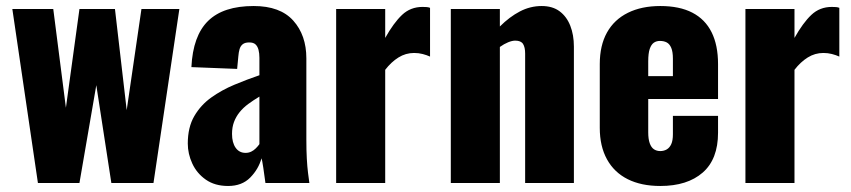

<svg xmlns="http://www.w3.org/2000/svg" viewBox="-20 -608 2827 638"><path d="M106 0 21 -578H157L199 -250L244 -578H362L401 -242L450 -578H576L490 0H350L300 -325L244 0Z M738 10Q694 10 664 -11Q634 -32 619 -64.5Q604 -97 604 -131Q604 -185 625.5 -222Q647 -259 682 -284Q717 -309 759 -326.5Q801 -344 842 -358V-416Q842 -431 839 -442.5Q836 -454 829 -460.5Q822 -467 808 -467Q794 -467 786.5 -461Q779 -455 776 -444.5Q773 -434 772 -421L768 -379L616 -385Q621 -489 671.5 -538.5Q722 -588 823 -588Q911 -588 954.5 -539.5Q998 -491 998 -414V-144Q998 -108 999.5 -81Q1001 -54 1003.5 -34Q1006 -14 1008 0H862Q859 -23 855 -50Q851 -77 849 -82Q839 -46 811.5 -18Q784 10 738 10ZM796 -100Q806 -100 814.5 -104Q823 -108 830 -115Q837 -122 842 -129V-287Q822 -275 805 -262.5Q788 -250 776 -235Q764 -220 757.5 -202.5Q751 -185 751 -163Q751 -134 763 -117Q775 -100 796 -100Z M1097 0V-578H1260V-482Q1288 -532 1316 -558.5Q1344 -585 1384 -585Q1392 -585 1398 -584.5Q1404 -584 1409 -582V-420Q1398 -425 1384.5 -428.5Q1371 -432 1356 -432Q1328 -432 1304 -417Q1280 -402 1260 -376V0Z M1478 0V-578H1641V-520Q1673 -552 1707.5 -570Q1742 -588 1780 -588Q1816 -588 1839.5 -570.5Q1863 -553 1875 -522.5Q1887 -492 1887 -453V0H1725V-430Q1725 -451 1718 -462Q1711 -473 1692 -473Q1682 -473 1668.5 -467.5Q1655 -462 1641 -452V0Z M2174 10Q2111 10 2066 -12.5Q2021 -35 1997 -78.5Q1973 -122 1973 -183V-395Q1973 -457 1997 -500Q2021 -543 2066.5 -565.5Q2112 -588 2174 -588Q2238 -588 2280.5 -566Q2323 -544 2344.5 -501Q2366 -458 2366 -395V-279H2134V-168Q2134 -146 2139 -132Q2144 -118 2153 -112Q2162 -106 2174 -106Q2186 -106 2195.5 -111.5Q2205 -117 2210.5 -129Q2216 -141 2216 -162V-223H2366V-167Q2366 -79 2315 -34.5Q2264 10 2174 10ZM2134 -355H2216V-413Q2216 -436 2210.5 -449Q2205 -462 2195.5 -467Q2186 -472 2173 -472Q2161 -472 2152.5 -466Q2144 -460 2139 -445.5Q2134 -431 2134 -404Z M2457 0V-578H2620V-482Q2648 -532 2676 -558.5Q2704 -585 2744 -585Q2752 -585 2758 -584.5Q2764 -584 2769 -582V-420Q2758 -425 2744.5 -428.5Q2731 -432 2716 -432Q2688 -432 2664 -417Q2640 -402 2620 -376V0Z"/></svg>

Font: Oswald
Style: Bold
Weight: 700
Designer: Vernon Adams
Foundry: Vernon Adams
Version: Version 4.103;gftools[0.9.33.dev8+g029e19f]